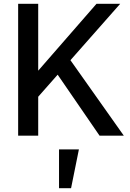

<svg xmlns="http://www.w3.org/2000/svg" viewBox="-20 -710 681 1005"><path d="M153 -173V-309L485 -690H609ZM75 0V-690H180V0ZM501 0 275 -329 343 -403 628 0ZM289 275V72H393L352 275Z"/></svg>

Font: Radio Canada Big
Style: Regular
Weight: 400
Designer: Étienne Aubert Bonn
Foundry: Coppers and Brasses
Version: Version 1.001